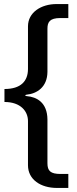

<svg xmlns="http://www.w3.org/2000/svg" viewBox="-20 -762 379 947"><path d="M118 -422C118 -362 83 -323 2 -323V-259C82 -259 118 -213 118 -165V53C118 124 181 165 261 165H317V96H279C229 96 214 81 214 43V-173C213 -257 161 -284 111 -288C102 -289 103 -294 111 -295C162 -300 213 -332 214 -407V-620C214 -653 225 -673 278 -673H317V-742H259C183 -742 118 -701 118 -632Z"/></svg>

Font: Cheyenne Sans Medium
Style: Regular
Weight: 500
Designer: The Public Sans project authors (U.S. Web Design System), Libre Franklin designed by Pablo Impallari and Rodrigo Fuenzal
Foundry: The Cheyenne Sans Project Authors
Version: Version 2.007